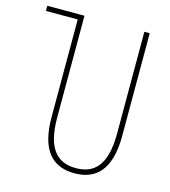

<svg xmlns="http://www.w3.org/2000/svg" viewBox="-108 -801 796 898"><g transform="rotate(15 289.5 -352.0)"><path d="M335 10C430 10 506 -42 506 -217V-714H480V-221C480 -63 420 -15 335 -15C244 -15 190 -71 190 -221V-714H10V-689H164V-217C164 -59 225 10 335 10Z"/></g></svg>

Font: Noto Sans Georgian ExtraCondensed Thin
Style: Regular
Weight: 100
Width: 2
Designer: Monotype Design Team, Akaki Razmadze
Foundry: Google LLC
Version: Version 2.005